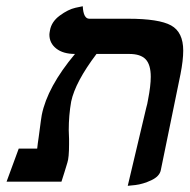

<svg xmlns="http://www.w3.org/2000/svg" viewBox="-20 -582 607 615"><path d="M389.2 13.2 448.2 -235.8Q452.1 -249 454.1 -262.2Q462.9 -307.1 462.9 -335.9Q462.9 -375 446.5 -392.1Q430.2 -409.2 394 -409.2H289.1Q221.2 -319.3 208 -256.8Q200.2 -212.9 200.2 -165Q200.2 -160.2 200.7 -150.6Q201.2 -141.1 201.2 -137.2V-120.1Q201.2 -77.1 195.8 -61Q192.9 -51.3 186.5 -30.5Q180.2 -9.8 176.8 0H1L40 -106H99.1Q99.1 -109.9 101.1 -123Q103 -136.2 104 -143.1Q112.8 -210.9 113.8 -213.9Q131.8 -303.7 220.2 -409.2Q182.1 -409.2 160.2 -426.5Q138.2 -443.8 138.2 -471.2Q138.2 -475.1 140.1 -484.9Q145 -512.7 171.6 -532.2Q198.2 -551.8 221.7 -557.1L245.1 -562Q247.1 -522 266.1 -522H390.1Q489.3 -522 528.1 -500.5Q566.9 -479 566.9 -419.9Q566.9 -389.2 558.1 -344.2L495.1 -37.1Q491.2 -17.1 464.6 -4.6Q438 7.8 413.6 10.7Z"/></svg>

Font: Linux Libertine
Style: Semibold Italic
Weight: 600
Italic angle: -11.5°
Designer: Philipp H. Poll
Foundry: Philipp H. Poll
Version: Version 5.1.2 ; ttfautohint (v0.9)